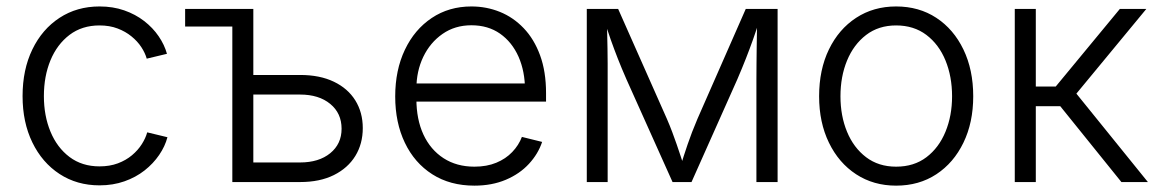

<svg xmlns="http://www.w3.org/2000/svg" viewBox="-20 -567 3611 598"><path d="M290 10.3Q219.7 10.3 165.5 -25.1Q111.3 -60.5 80.8 -123.3Q50.3 -186 50.3 -267.6Q50.3 -350.1 80.8 -413.1Q111.3 -476.1 165.5 -511.5Q219.7 -546.9 290 -546.9Q332 -546.9 366.9 -534.7Q401.9 -522.5 429 -501.5Q456.1 -480.5 474.1 -454.1Q492.2 -427.7 500 -399.4L437 -384.3Q432.1 -401.9 420.2 -420.2Q408.2 -438.5 389.6 -453.6Q371.1 -468.8 346.2 -478.3Q321.3 -487.8 290 -487.8Q235.4 -487.8 196.5 -458.3Q157.7 -428.7 137.2 -379.2Q116.7 -329.6 116.7 -267.6Q116.7 -206.5 137.2 -157Q157.7 -107.4 196.5 -78.1Q235.4 -48.8 290 -48.8Q321.8 -48.8 347.2 -58.3Q372.6 -67.9 391.1 -83.5Q409.7 -99.1 421.6 -117.9Q433.6 -136.7 438.5 -154.8L501.5 -139.6Q494.1 -111.3 475.8 -84.5Q457.5 -57.6 430.2 -36.1Q402.8 -14.6 367.4 -2.2Q332 10.3 290 10.3Z M556.6 -484.4V-539.1H733.4V-484.4ZM756.8 -333.5H915Q976.1 -333.5 1019.8 -312.5Q1063.5 -291.5 1086.7 -254.2Q1109.9 -216.8 1109.9 -168Q1109.9 -119.1 1086.7 -81.3Q1063.5 -43.5 1019.8 -21.7Q976.1 0 915 0H703.6V-539.1H769V-61H914.6Q973.1 -61 1008.5 -89.8Q1043.9 -118.7 1043.9 -166Q1043.9 -214.4 1008.5 -243.4Q973.1 -272.5 914.6 -272.5H756.8Z M1457.5 11.2Q1381.8 11.2 1326.4 -24.2Q1271 -59.6 1241 -122.3Q1210.9 -185.1 1210.9 -266.6Q1210.9 -348.6 1241 -411.9Q1271 -475.1 1324.7 -511Q1378.4 -546.9 1448.2 -546.9Q1495.1 -546.9 1536.9 -530Q1578.6 -513.2 1611.1 -479.2Q1643.6 -445.3 1662.1 -394.8Q1680.7 -344.2 1680.7 -276.9V-250.5H1252.4V-307.1H1645L1615.2 -286.1Q1615.2 -344.7 1595 -390.4Q1574.7 -436 1537.4 -462.2Q1500 -488.3 1448.2 -488.3Q1397 -488.3 1358.4 -461.4Q1319.8 -434.6 1298.3 -389.9Q1276.9 -345.2 1276.9 -290.5V-258.8Q1276.9 -195.3 1298.8 -147.9Q1320.8 -100.6 1361.6 -74.2Q1402.3 -47.9 1457.5 -47.9Q1496.1 -47.9 1525.6 -60.1Q1555.2 -72.3 1575.4 -93.5Q1595.7 -114.7 1605.5 -140.6L1668.5 -125Q1656.2 -87.9 1627.4 -56.6Q1598.6 -25.4 1555.4 -7.1Q1512.2 11.2 1457.5 11.2Z M1807.6 0V-539.1H1905.3L2057.1 -196.8Q2066.4 -175.3 2073.7 -155.8Q2081.1 -136.2 2087.4 -117.9Q2093.8 -99.6 2099.6 -81.8Q2105.5 -64 2111.3 -45.9H2098.6Q2104 -63.5 2109.6 -81.1Q2115.2 -98.6 2121.6 -117.2Q2127.9 -135.7 2135.5 -155.5Q2143.1 -175.3 2152.3 -196.8L2302.7 -539.1H2401.9V0H2335.9V-319.3Q2335.9 -343.8 2336.2 -367.4Q2336.4 -391.1 2336.7 -414.1Q2336.9 -437 2337.4 -460.4Q2337.9 -483.9 2338.4 -507.8H2346.7Q2335.9 -473.6 2325.4 -444.1Q2314.9 -414.6 2303.2 -384.8Q2291.5 -355 2276.4 -319.8L2133.8 0H2074.7L1931.2 -319.8Q1916 -354.5 1904.3 -384.3Q1892.6 -414.1 1882.1 -443.8Q1871.6 -473.6 1860.4 -507.8H1870.1Q1870.6 -485.8 1871.1 -463.1Q1871.6 -440.4 1872.1 -416.7Q1872.6 -393.1 1872.6 -368.7Q1872.6 -344.2 1872.6 -319.3V0Z M2771 11.2Q2700.7 11.2 2646.5 -24.2Q2592.3 -59.6 2561.8 -122.6Q2531.2 -185.5 2531.2 -267.1Q2531.2 -350.1 2561.8 -413.1Q2592.3 -476.1 2646.5 -511.5Q2700.7 -546.9 2771 -546.9Q2842.3 -546.9 2896.2 -511.5Q2950.2 -476.1 2980.7 -412.8Q3011.2 -349.6 3011.2 -267.1Q3011.2 -185.5 2980.7 -122.6Q2950.2 -59.6 2896.2 -24.2Q2842.3 11.2 2771 11.2ZM2771 -47.9Q2826.7 -47.9 2865.5 -77.4Q2904.3 -106.9 2924.8 -156.7Q2945.3 -206.5 2945.3 -267.1Q2945.3 -328.6 2924.8 -378.7Q2904.3 -428.7 2865.2 -458.3Q2826.2 -487.8 2771 -487.8Q2716.3 -487.8 2677.5 -458Q2638.7 -428.2 2618.2 -378.4Q2597.7 -328.6 2597.7 -267.1Q2597.7 -206.1 2618.2 -156.5Q2638.7 -106.9 2677.5 -77.4Q2716.3 -47.9 2771 -47.9Z M3140.6 0V-539.1H3206.1V-297.4H3268.1L3467.8 -539.1H3550.3L3332.5 -275.4L3555.2 0H3472.7L3282.2 -236.3H3206.1V0Z"/></svg>

Font: Inter 18pt Light
Style: Regular
Weight: 300
Designer: Rasmus Andersson
Foundry: rsms
Version: Version 4.001;git-66647c0bb